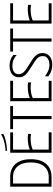

<svg xmlns="http://www.w3.org/2000/svg" viewBox="1153 -2046 905 3251"><g transform="rotate(-90 1605.5 -420.5)"><path d="M240 -700H70V0H240Q325 0 391.5 -37.5Q458 -75 496.5 -152.5Q535 -230 535 -350Q535 -471 496.5 -548Q458 -625 391.5 -662.5Q325 -700 240 -700ZM238 -48H123V-652H238Q348 -652 414.5 -574Q481 -496 481 -350Q481 -207 415 -127.5Q349 -48 238 -48Z M990 -700V-652H698V-369Q733 -384 779 -392.5Q825 -401 874 -402.5Q923 -404 963 -397V-353L956 -347Q926 -355 879 -354.5Q832 -354 783 -345.5Q734 -337 698 -319V-48H990V0H645V-700ZM953 -853 961 -851V-817Q932 -799 894 -787.5Q856 -776 815.5 -768.5Q775 -761 739 -758Q703 -755 677 -755V-779Q711 -779 761 -787Q811 -795 863 -811.5Q915 -828 953 -853Z M1435 -700V-652H1267V0H1214V-652H1045V-700Z M1863 -700V-652H1571V-369Q1606 -384 1652 -392.5Q1698 -401 1747 -402.5Q1796 -404 1836 -397V-353L1829 -347Q1799 -355 1752 -354.5Q1705 -354 1656 -345.5Q1607 -337 1571 -319V-48H1863V0H1518V-700Z M2333 -153Q2333 -103 2308.5 -66Q2284 -29 2240 -8.5Q2196 12 2136 12Q2087 12 2047.5 0.5Q2008 -11 1980 -27Q1952 -43 1938 -54V-106H1948Q1978 -80 2029.5 -58Q2081 -36 2136 -36Q2174 -36 2207 -47.5Q2240 -59 2260.5 -84Q2281 -109 2281 -148Q2281 -193 2259 -223.5Q2237 -254 2193 -282L2047 -376Q2020 -394 1991 -416.5Q1962 -439 1942.5 -472Q1923 -505 1923 -551Q1923 -604 1948 -639.5Q1973 -675 2016 -693Q2059 -711 2112 -711Q2164 -711 2201.5 -700Q2239 -689 2263.5 -674Q2288 -659 2300 -647V-595H2290Q2268 -622 2220.5 -642.5Q2173 -663 2108 -663Q2050 -663 2012.5 -635.5Q1975 -608 1975 -557Q1975 -511 2004.5 -478Q2034 -445 2070 -422L2202 -338Q2236 -317 2266 -291.5Q2296 -266 2314.5 -233Q2333 -200 2333 -153Z M2748 -700V-652H2580V0H2527V-652H2358V-700Z M3176 -700V-652H2884V-369Q2919 -384 2965 -392.5Q3011 -401 3060 -402.5Q3109 -404 3149 -397V-353L3142 -347Q3112 -355 3065 -354.5Q3018 -354 2969 -345.5Q2920 -337 2884 -319V-48H3176V0H2831V-700Z"/></g></svg>

Font: Phudu Light Light
Style: Regular
Weight: 300
Version: Version 1.005;gftools[0.9.23]